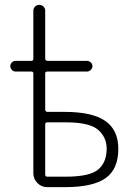

<svg xmlns="http://www.w3.org/2000/svg" viewBox="-20 -770 540 790"><path d="M166 -258.8V-51.8Q166 -43 174.8 -43H250Q349.6 -43 384.3 -72.8Q418.9 -102.5 418.9 -158.2Q418.9 -205.1 383.8 -235.8Q348.6 -266.6 251 -266.6H174.8Q166 -266.6 166 -258.8ZM43.9 -475.6Q35.2 -475.6 28.8 -482.4Q22.5 -489.3 22.5 -498Q22.5 -506.8 28.8 -513.2Q35.2 -519.5 43.9 -519.5H109.4Q117.2 -519.5 117.2 -529.3V-725.6Q117.2 -735.4 124 -742.7Q130.9 -750 141.6 -750Q151.4 -750 158.7 -743.2Q166 -736.3 166 -725.6V-529.3Q166 -520.5 174.8 -519.5H337.9Q346.7 -519.5 353.5 -513.2Q360.4 -506.8 360.4 -498Q360.4 -489.3 353.5 -482.4Q346.7 -475.6 337.9 -475.6H174.8Q166 -475.6 166 -467.8V-319.3Q166 -310.5 174.8 -309.6H247.1Q359.4 -309.6 413.1 -272.5Q466.8 -235.4 466.8 -157.2Q466.8 -74.2 414.6 -37.1Q362.3 0 248 0H173.8Q150.4 0 133.8 -17.1Q117.2 -34.2 117.2 -56.6V-467.8Q117.2 -475.6 109.4 -475.6Z"/></svg>

Font: Rounded-X Mgen+ 2m light
Style: Regular
Weight: 200
Designer: [Source Han Sans]
Ryoko NISHIZUKA  (kana & ideographs); Paul D. Hunt (Latin, Greek & Cyrillic); Wenlong ZHANG  (bopomofo
Version: Version 1.059.20150602